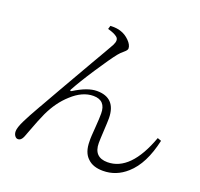

<svg xmlns="http://www.w3.org/2000/svg" viewBox="-131 -893 1099 1054"><g transform="rotate(20 419.0 -366.0)"><path d="M573 15C624 15 670 -3 710 -39C761 -84 796 -154 817 -249L795 -257C742 -111 670 -38 580 -38C527 -38 500 -66 500 -121C500 -135 501 -159 503 -194C505 -229 506 -253 506 -268C505 -347 467 -386 394 -386C357 -386 314 -370 263 -338C256 -333 251 -338 256 -345C275 -380 304 -428 343 -487C381 -545 410 -586 429 -610C436 -619 446 -629 459 -640C470 -649 476 -657 476 -664C476 -678 468 -693 453 -708C438 -723 421 -734 402 -740C386 -746 365 -748 340 -747L334 -727C360 -720 378 -712 389 -703C402 -693 402 -677 391 -655C382 -638 355 -592 311 -516C225 -367 165 -262 130 -200C129 -199 129 -198 128 -197C99 -146 80 -111 71 -92C56 -62 49 -40 49 -26C49 -15 52 -5 58 2C63 8 68 11 75 11C88 11 98 2 105 -16C108 -23 112 -35 119 -53C136 -100 152 -138 165 -167C190 -220 221 -263 259 -297C300 -335 342 -354 385 -354C433 -354 457 -328 457 -277C457 -259 456 -232 453 -195C450 -157 448 -129 449 -112C449 -69 460 -37 483 -16C504 5 534 15 573 15Z"/></g></svg>

Font: AllPunType Light
Style: Regular
Weight: 300
Version: 1.0